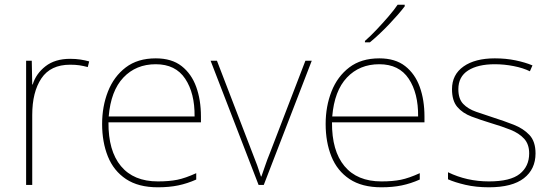

<svg xmlns="http://www.w3.org/2000/svg" viewBox="-20 -786 2343 816"><path d="M278 -536Q302 -536 321.5 -533Q341 -530 359 -525L353 -501Q334 -506 317.5 -508.5Q301 -511 278 -511Q195 -511 156 -453Q117 -395 117 -297V0H91V-528H115L117 -427H119Q133 -473 173.5 -504.5Q214 -536 278 -536Z M642 -538Q710 -538 752 -505Q794 -472 814 -416.5Q834 -361 834 -291V-266H441Q440 -145 494 -80Q548 -15 651 -15Q699 -15 733.5 -22Q768 -29 814 -50V-23Q776 -6 737.5 2Q699 10 651 10Q568 10 515.5 -25Q463 -60 438.5 -121Q414 -182 414 -259Q414 -334 439 -397.5Q464 -461 514.5 -499.5Q565 -538 642 -538ZM642 -513Q558 -513 504.5 -456.5Q451 -400 442 -291H807Q808 -390 767 -451.5Q726 -513 642 -513Z M1079 0 875 -528H902L1052 -138Q1065 -106 1073 -83.5Q1081 -61 1089 -36H1091Q1100 -61 1107.5 -83.5Q1115 -106 1128 -138L1278 -528H1305L1101 0Z M1592 -538Q1660 -538 1702 -505Q1744 -472 1764 -416.5Q1784 -361 1784 -291V-266H1391Q1390 -145 1444 -80Q1498 -15 1601 -15Q1649 -15 1683.5 -22Q1718 -29 1764 -50V-23Q1726 -6 1687.5 2Q1649 10 1601 10Q1518 10 1465.5 -25Q1413 -60 1388.5 -121Q1364 -182 1364 -259Q1364 -334 1389 -397.5Q1414 -461 1464.5 -499.5Q1515 -538 1592 -538ZM1592 -513Q1508 -513 1454.5 -456.5Q1401 -400 1392 -291H1757Q1758 -390 1717 -451.5Q1676 -513 1592 -513ZM1700 -759Q1674 -725 1633 -682Q1592 -639 1552 -606H1531V-612Q1554 -632 1580.5 -660Q1607 -688 1631.5 -716.5Q1656 -745 1670 -766H1700Z M2256 -134Q2256 -67 2206.5 -28.5Q2157 10 2058 10Q2003 10 1958 -0.5Q1913 -11 1884 -24V-54Q1964 -15 2058 -15Q2149 -15 2189 -47Q2229 -79 2229 -134Q2229 -173 2207.5 -196.5Q2186 -220 2149.5 -234.5Q2113 -249 2069 -262Q2023 -276 1984.5 -290.5Q1946 -305 1923.5 -331.5Q1901 -358 1901 -407Q1901 -469 1950 -503.5Q1999 -538 2083 -538Q2130 -538 2171 -529.5Q2212 -521 2243 -508L2232 -483Q2204 -497 2163.5 -505Q2123 -513 2083 -513Q2011 -513 1969.5 -486.5Q1928 -460 1928 -407Q1928 -366 1948.5 -344.5Q1969 -323 2003.5 -311Q2038 -299 2078 -286Q2122 -272 2163 -256Q2204 -240 2230 -212.5Q2256 -185 2256 -134Z"/></svg>

Font: Noto Sans Syriac Western Thin
Style: Regular
Weight: 100
Designer: Patrick Giasson and the Monotype Design Team
Foundry: Monotype Imaging Inc.
Version: Version 3.000; ttfautohint (v1.8.4.7-5d5b)